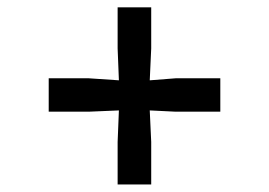

<svg xmlns="http://www.w3.org/2000/svg" viewBox="-20 -632 720 514"><path d="M294.9 -138.2V-252L298.3 -336.4L217.8 -333H110.4V-422.4H217.8L298.3 -417L294.9 -502.4V-612.3H384.8V-502.4L380.9 -417L450.2 -422.4H569.8V-333H450.2L380.9 -336.4L384.8 -252V-138.2Z"/></svg>

Font: HaufeMerriweatherSans
Style: Regular
Weight: 400
Designer: Eben Sorkin ( eben@eyebytes.com )
Foundry: Eben Sorkin
Version: Version 1.56